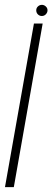

<svg xmlns="http://www.w3.org/2000/svg" viewBox="-40 -772 216 792"><path d="M-19.5 0H17L136 -675H100ZM132.5 -706Q142.5 -706 149.2 -713.2Q156 -720.5 156 -729.5Q156 -739 148.8 -745.5Q141.5 -752 133 -752Q123.5 -752 116.5 -745.5Q109.5 -739 109.5 -729.5Q109.5 -719.5 116.2 -712.8Q123 -706 132.5 -706Z"/></svg>

Font: Anybody ExtraCondensed ExtraLight
Style: Italic
Weight: 250
Width: 2
Italic angle: -10°
Version: Version 1.113;gftools[0.9.25]